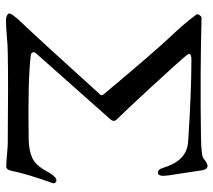

<svg xmlns="http://www.w3.org/2000/svg" viewBox="-56 -653 715 643"><g transform="rotate(90 301.5 -331.5)"><path d="M158 -94Q153 -88 155.5 -83Q158 -78 166 -77Q246 -67 446 -70Q486 -71 510 -82.5Q534 -94 554 -131Q571 -163 585 -163Q589 -163 592 -159Q595 -155 593 -150Q562 -63 552 -12Q548 5 538 5Q522 5 496.5 2.5Q471 0 458 0Q241 -2 158 0Q135 0 103 3Q71 6 46 6Q42 6 37 4.5Q32 3 28.5 0.5Q25 -2 25 -4Q25 -15 59 -50Q109 -102 297 -310Q301 -315 296 -321Q153 -492 98 -550Q65 -584 29 -631Q26 -635 30.5 -642Q35 -649 40 -649Q222 -644 437 -647Q500 -648 510 -655Q527 -669 535 -669Q547 -669 550 -652Q561 -577 567 -541Q573 -503 559 -503Q552 -503 548.5 -507Q545 -511 541 -523Q537 -535 537 -535Q513 -600 455 -604Q290 -615 180 -615Q152 -615 165 -599Q187 -572 269.5 -482.5Q352 -393 380 -365Q390 -355 379 -343Q327 -284 158 -94Z"/></g></svg>

Font: EB Garamond
Style: SC
Weight: 400
Version: Version 000.010